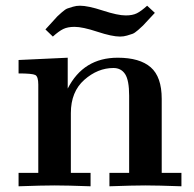

<svg xmlns="http://www.w3.org/2000/svg" viewBox="-20 -652 678 672"><path d="M139 -549Q144 -554 160.5 -572.5Q177 -591 180.5 -594.5Q184 -598 196.5 -609Q209 -620 216.5 -622.5Q224 -625 235.5 -628.5Q247 -632 260 -632Q288 -632 340 -615Q392 -598 420 -598Q444 -598 459 -605.5Q474 -613 495 -632L522 -607Q516 -601 500.5 -584Q485 -567 480.5 -562.5Q476 -558 463.5 -547Q451 -536 443.5 -533.5Q436 -531 424.5 -527.5Q413 -524 400 -524Q372 -524 320.5 -541Q269 -558 241 -558Q217 -558 201.5 -550.5Q186 -543 165 -524ZM45 0V-47H114V-356Q114 -384 103.5 -389.5Q93 -395 45 -395V-442L217 -450V-342Q272 -450 392 -450Q469 -450 507.5 -416.5Q546 -383 546 -306V-47H615V0Q531 -3 489 -3Q447 -3 363 0V-47H432V-317Q432 -371 418 -392.5Q404 -414 377 -414Q322 -414 275 -372.5Q228 -331 228 -256V-47H297V0Q213 -3 171 -3Q129 -3 45 0Z"/></svg>

Font: CMU Serif
Style: Bold
Weight: 700
Version: Version 0.7.0